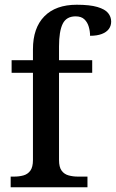

<svg xmlns="http://www.w3.org/2000/svg" viewBox="-20 -790 489 810"><path d="M25 0V-45H40Q61 -45 79 -50Q97 -55 108 -70Q119 -85 119 -115V-483H29V-536H119V-582Q119 -672 167 -721Q215 -770 304 -770Q359 -770 391 -760.5Q423 -751 436 -735Q449 -719 449 -699Q449 -681 439 -667.5Q429 -654 409 -646.5Q389 -639 360 -639Q360 -658 354.5 -677Q349 -696 336 -708.5Q323 -721 299 -721Q260 -721 244.5 -689.5Q229 -658 229 -594V-536H369V-483H229V-115Q229 -85 240 -70Q251 -55 269.5 -50Q288 -45 308 -45H349V0Z"/></svg>

Font: Noto Serif Khmer Medium
Style: Regular
Weight: 500
Version: Version 2.003